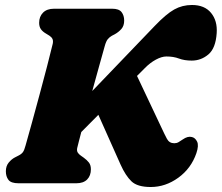

<svg xmlns="http://www.w3.org/2000/svg" viewBox="-20 -735 889 770"><path d="M289.5 -141Q287.5 -130 291.8 -123.2Q296 -116.5 304 -111L316 -102.5Q328.5 -93.5 336.5 -83.2Q344.5 -73 344.5 -56Q344.5 -30.5 329.5 -15.2Q314.5 0 286 0H54.5Q24 0 13.8 -13.8Q3.5 -27.5 3.5 -48Q3.5 -69 14.8 -82.8Q26 -96.5 39.5 -103.5L55 -111.5Q66 -117 71.8 -124.8Q77.5 -132.5 82.5 -151.5Q93.5 -189.5 108.2 -243.5Q123 -297.5 138.8 -356Q154.5 -414.5 168.5 -468Q182.5 -521.5 191.5 -559.5Q194 -572 190.2 -579.2Q186.5 -586.5 178 -592L165 -600Q151 -608 144 -618Q137 -628 137 -643.5Q137 -668.5 152.5 -684.2Q168 -700 196.5 -700H430Q457 -700 467.5 -686.5Q478 -673 478 -652.5Q478 -631.5 466.8 -618.8Q455.5 -606 440 -597.5L428.5 -591.5Q419.5 -586.5 412.5 -578.2Q405.5 -570 400 -550Q391 -517.5 377.5 -469.5Q364 -421.5 350 -370L600.5 -631Q646.5 -679 678.8 -697Q711 -715 750 -715Q800.5 -715 826.5 -683.2Q852.5 -651.5 849 -602Q845 -541.5 815.8 -516.8Q786.5 -492 749 -492Q719.5 -492 697.8 -500.2Q676 -508.5 647.5 -508.5Q628.5 -508.5 605 -495.8Q581.5 -483 561 -462L529.5 -430.5L628.5 -221Q640 -196 649.5 -178.2Q659 -160.5 679 -160.5Q688.5 -160.5 696.2 -165Q704 -169.5 712.5 -175.5Q733 -190 749.5 -185.5Q763 -182.5 770.5 -167Q778 -151.5 767.5 -120.5Q746.5 -59.5 695 -22.2Q643.5 15 584.5 15Q531 15 507.2 -7.8Q483.5 -30.5 463.5 -75L374.5 -274.5L306 -205.5Q300.5 -184.5 296.2 -167.8Q292 -151 289.5 -141Z"/></svg>

Font: Fraunces 72pt S100 Black
Style: Italic
Weight: 900
Italic angle: -16°
Version: Version 1.000; ttfautohint (v1.8.3)